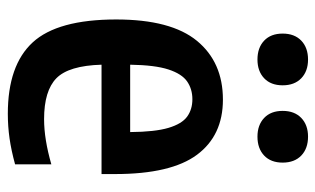

<svg xmlns="http://www.w3.org/2000/svg" viewBox="-182 -634 826 503"><g transform="rotate(90 231.5 -383.0)"><path d="M278.5 10Q151.5 10 91.5 -55.2Q31.5 -120.5 31.5 -274Q31.5 -417.5 87.5 -485.5Q143.5 -553.5 241.5 -553.5Q335.5 -553.5 386 -485.5Q436.5 -417.5 436.5 -271V-235.5H150Q152.5 -149.5 185.5 -117.2Q218.5 -85 292.5 -85Q319.5 -85 348.8 -89.8Q378 -94.5 411 -104V-9Q374.5 1 343 5.5Q311.5 10 278.5 10ZM240.5 -473.5Q214 -473.5 194 -459.8Q174 -446 162.5 -410.8Q151 -375.5 150 -310.5H326.5Q326 -375.5 315.5 -410.8Q305 -446 286 -459.8Q267 -473.5 240.5 -473.5ZM338.5 -644Q308 -644 289.5 -661.5Q271 -679 271 -710Q271 -741 289.5 -758.8Q308 -776.5 338.5 -776.5Q369.5 -776.5 388 -758.8Q406.5 -741 406.5 -710Q406.5 -679 388 -661.5Q369.5 -644 338.5 -644ZM136.5 -644Q105.5 -644 87 -661.5Q68.5 -679 68.5 -710Q68.5 -741 87 -758.8Q105.5 -776.5 136.5 -776.5Q167 -776.5 185.5 -758.8Q204 -741 204 -710Q204 -679 185.5 -661.5Q167 -644 136.5 -644Z"/></g></svg>

Font: Encode Sans Condensed SemiBold
Style: Regular
Weight: 600
Width: 3
Designer: Multiple Designers
Foundry: Impallari Type
Version: Version 3.000; ttfautohint (v1.8.3) -l 8 -r 50 -G 200 -x 14 